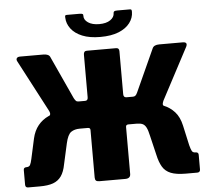

<svg xmlns="http://www.w3.org/2000/svg" viewBox="-61 -1021 1194 1087"><g transform="rotate(-5 536.0 -477.0)"><path d="M55 0Q39 0 39 -17V-100Q39 -115 55 -115Q71 -115 76.5 -125.5Q82 -136 87 -159L112 -273Q122 -317 146 -346.5Q170 -376 205 -392Q240 -408 284 -410L356 -460H419Q435 -460 435 -479V-721Q435 -742 453 -742H620Q637 -742 637 -723V-479Q637 -460 654 -460H716L788 -410Q824 -408 859.5 -394Q895 -380 921.5 -351Q948 -322 959 -272L984 -159Q990 -136 995.5 -125.5Q1001 -115 1016 -115Q1033 -115 1033 -100V-17Q1033 0 1016 0H951Q897 0 866 -12.5Q835 -25 819 -52Q803 -79 794 -121L768 -230Q761 -263 752.5 -279Q744 -295 731.5 -300.5Q719 -306 698 -306H652Q637 -306 637 -293V-26Q637 0 607 0H460Q446 0 440.5 -5.5Q435 -11 435 -23V-293Q435 -306 421 -306H375Q345 -306 325.5 -292.5Q306 -279 295 -230L269 -113Q261 -70 243.5 -45.5Q226 -21 197 -10.5Q168 0 121 0ZM390 -374 211 -395Q216 -398 215.5 -406Q215 -414 210 -423L56 -716Q50 -727 55 -734.5Q60 -742 74 -742H206Q238 -742 245 -723L356 -481Q362 -470 367 -465Q372 -460 382 -460ZM683 -374 691 -460Q700 -460 705.5 -465Q711 -470 716 -481L826 -723Q834 -742 865 -742H998Q1013 -742 1017.5 -735.5Q1022 -729 1016 -716L861 -423Q857 -414 855.5 -406Q854 -398 859 -395ZM537 -813Q476 -813 434.5 -830Q393 -847 371 -876Q349 -905 348 -939Q347 -948 349 -951Q351 -954 358 -954H429Q443 -954 447.5 -951Q452 -948 451 -941Q450 -918 473.5 -902Q497 -886 537 -886ZM537 -813V-886Q577 -886 600 -902Q623 -918 623 -941Q623 -948 627.5 -951Q632 -954 645 -954H716Q723 -954 725 -951Q727 -948 727 -939Q727 -905 705 -876Q683 -847 641 -830Q599 -813 537 -813Z"/></g></svg>

Font: Libre Franklin ExtraBold
Style: Regular
Weight: 800
Designer: Pablo Impallari, Rodrigo Fuenzalida, Nhung Nguyen
Foundry: Impallari Type
Version: Version 3.000